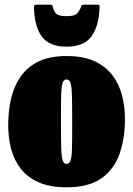

<svg xmlns="http://www.w3.org/2000/svg" viewBox="-20 -779 568 819"><path d="M15 -245Q15 -305 27.2 -358.2Q39.5 -411.5 68 -452.5Q96.5 -493.5 144.5 -516.8Q192.5 -540 264 -540Q335.5 -540 383.5 -517.8Q431.5 -495.5 460 -457.5Q488.5 -419.5 500.8 -371Q513 -322.5 513 -270Q513 -190 490.5 -124.2Q468 -58.5 413.8 -19.2Q359.5 20 264 20Q192.5 20 144.5 -1.5Q96.5 -23 68 -60Q39.5 -97 27.2 -144.8Q15 -192.5 15 -245ZM240 -270Q240 -193 241 -152Q242 -111 247 -95.5Q252 -80 264 -80Q276 -80 281 -94.5Q286 -109 287 -146Q288 -183 288 -250Q288 -327 287 -368Q286 -409 281 -424.5Q276 -440 264 -440Q252 -440 247 -425.5Q242 -411 241 -374Q240 -337 240 -270ZM264 -580Q188.5 -580 157.2 -624.8Q126 -669.5 125 -749.5Q125 -759 136.5 -759H196Q204 -759 205 -751Q207.5 -736 217.5 -723Q227.5 -710 264 -710Q298.5 -710 308.8 -721.5Q319 -733 323.5 -744.5Q326 -751.5 327.8 -755.2Q329.5 -759 338.5 -759H394.5Q402.5 -759 403.8 -756.8Q405 -754.5 404.5 -747Q402.5 -668.5 370.5 -624.2Q338.5 -580 264 -580Z"/></svg>

Font: Besley* Condensed Fatface
Style: Regular
Weight: 900
Width: 3
Designer: Owen Earl
Foundry: indestructible type*
Version: Version 3.000; ttfautohint (v1.8.3)